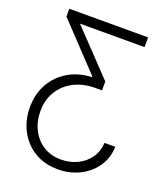

<svg xmlns="http://www.w3.org/2000/svg" viewBox="-166 -841 1010 1169"><g transform="rotate(20 338.5 -256.5)"><path d="M629.9 -33.2Q627.4 40 588.9 96.2Q550.3 152.3 486.8 183.8Q423.3 215.3 345.7 215.3Q279.8 215.3 227.1 192.4Q174.3 169.4 136.7 128.7Q99.1 87.9 78.9 33.9Q58.6 -20 58.6 -82.5Q58.6 -168 95.9 -234.6Q133.3 -301.3 199.2 -340.6Q265.1 -379.9 351.1 -383.3V-389.2L79.1 -676.8V-727.5H589.8V-664.6H170.9V-665L436.5 -386.2V-328.6H389.2Q312 -327.6 252.9 -296.4Q193.8 -265.1 160.4 -210.2Q127 -155.3 127 -82Q127 -15.1 154.3 38.1Q181.6 91.3 230.5 122.1Q279.3 152.8 344.2 152.8Q402.8 152.8 450.9 129.2Q499 105.5 528.3 63.5Q557.6 21.5 560.1 -33.2Z"/></g></svg>

Font: Inter 18pt Light
Style: Regular
Weight: 300
Designer: Rasmus Andersson
Foundry: rsms
Version: Version 4.001;git-66647c0bb